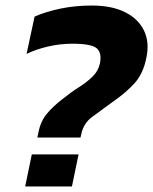

<svg xmlns="http://www.w3.org/2000/svg" viewBox="-20 -674 553 694"><path d="M115 -177 119 -196Q127 -236 149.5 -263Q172 -290 206 -316Q237 -341 265.5 -359Q294 -377 314.5 -397Q335 -417 341 -444Q349 -483 329.5 -499.5Q310 -516 242 -516Q196 -516 152 -505.5Q108 -495 76 -479L105 -614Q146 -632 199 -643Q252 -654 312 -654Q384 -654 432 -630Q480 -606 500.5 -563.5Q521 -521 509 -465Q498 -409 467.5 -374.5Q437 -340 385 -304Q342 -273 312 -250.5Q282 -228 274 -190L271 -177ZM71 0 95 -116H264L240 0Z"/></svg>

Font: Kanit SemiBold
Style: Italic
Weight: 600
Italic angle: -12°
Designer: Katatrad Team
Foundry: CadsonDemak
Version: Version 2.000; ttfautohint (v1.8.3)